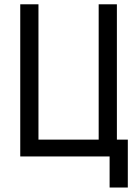

<svg xmlns="http://www.w3.org/2000/svg" viewBox="-20 -713 626 875"><path d="M72.3 0H479.5V141.6H562.5V-76.7H512.7V-693.4H429.7V-76.7H155.3V-693.4H72.3Z"/></svg>

Font: Cascadia Code SemiLight
Style: Regular
Weight: 350
Monospace: yes
Designer: Aaron Bell
Foundry: Saja Typeworks
Version: Version 2404.023